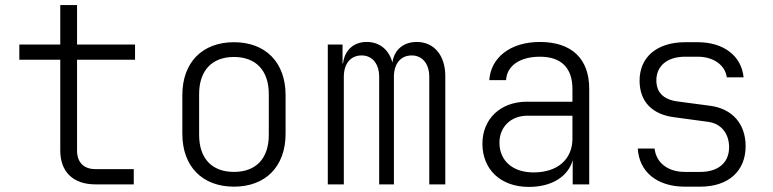

<svg xmlns="http://www.w3.org/2000/svg" viewBox="-20 -725 3040 755"><path d="M355 0H506V-60H355C309 -60 283 -87 283 -133V-490H511V-550H283V-705H217V-550H56V-490H217V-133C217 -49 268 0 355 0Z M900 9C1024 9 1103 -70 1103 -199V-351C1103 -480 1024 -559 900 -559C776 -559 697 -480 697 -351V-199C697 -70 776 9 900 9ZM900 -49C814 -49 763 -101 763 -195V-355C763 -448 814 -501 900 -501C986 -501 1037 -448 1037 -355V-195C1037 -101 986 -49 900 -49Z M1269 0H1332V-423C1332 -475 1359 -507 1402 -507C1444 -507 1471 -474 1471 -423V0H1529V-423C1529 -475 1556 -507 1599 -507C1641 -507 1668 -474 1668 -423V0H1731V-426C1731 -507 1687 -560 1619 -560C1566 -560 1530 -529 1523 -479C1510 -529 1473 -560 1422 -560C1370 -560 1335 -527 1329 -476H1327V-550H1269Z M2060 10C2150 10 2214 -31 2232 -95V0H2297V-376C2297 -494 2228 -560 2103 -560C1986 -560 1910 -498 1904 -410H1970C1973 -466 2024 -502 2103 -502C2187 -502 2231 -458 2231 -375V-325H2051C1948 -325 1877 -257 1877 -160C1877 -60 1947 10 2060 10ZM2078 -47C1995 -47 1944 -94 1944 -164C1944 -226 1989 -270 2054 -270H2231V-180C2231 -98 2172 -47 2078 -47Z M2673 9H2734C2844 9 2912 -52 2912 -150C2912 -237 2861 -297 2773 -309L2645 -326C2590 -333 2561 -361 2561 -409C2561 -466 2604 -502 2674 -502H2724C2788 -502 2832 -467 2838 -421H2904C2896 -504 2827 -559 2724 -559H2674C2564 -559 2495 -501 2495 -408C2495 -325 2545 -275 2631 -264L2764 -246C2817 -239 2847 -199 2847 -146C2847 -86 2805 -49 2734 -49H2673C2605 -49 2560 -86 2554 -141H2488C2493 -50 2563 9 2673 9Z"/></svg>

Font: JetBrains Mono ExtraLight
Style: Regular
Weight: 240
Monospace: yes
Designer: Philipp Nurullin, Konstantin Bulenkov
Foundry: JetBrains
Version: Version 2.305